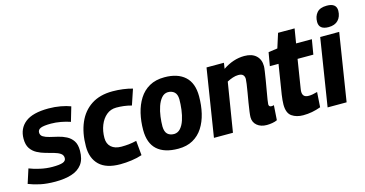

<svg xmlns="http://www.w3.org/2000/svg" viewBox="-96 -1124 2840 1493"><g transform="rotate(-15 1324.0 -378.0)"><path d="M-17 -29 20 -144Q54 -130 104.5 -118.5Q155 -107 204 -107Q263 -107 288.5 -116.5Q314 -126 314 -149Q314 -173 294.5 -186.5Q275 -200 244 -208.5Q213 -217 178.5 -226.5Q144 -236 113 -252.5Q82 -269 62.5 -298Q43 -327 43 -376Q43 -459 103 -506.5Q163 -554 290 -554Q341 -554 387.5 -545.5Q434 -537 467 -524L433 -408Q399 -420 358 -427.5Q317 -435 280 -435Q221 -435 196.5 -425Q172 -415 172 -392Q172 -369 191.5 -357Q211 -345 242 -337.5Q273 -330 307.5 -322Q342 -314 373 -298Q404 -282 423.5 -253Q443 -224 443 -174Q443 -105 413 -65Q383 -25 328 -7.5Q273 10 198 10Q129 10 77 -1Q25 -12 -17 -29Z M720 10Q607 10 551.5 -43.5Q496 -97 496 -193Q496 -301 531 -382.5Q566 -464 635 -509Q704 -554 806 -554Q848 -554 890 -548.5Q932 -543 966 -533L924 -408Q891 -417 861 -420.5Q831 -424 802 -424Q756 -424 722.5 -396Q689 -368 670.5 -321.5Q652 -275 652 -219Q652 -172 681.5 -146Q711 -120 763 -120Q794 -120 822.5 -123Q851 -126 885 -134L896 -16Q858 -3 811 3.5Q764 10 720 10Z M1187 10Q1075 10 1017 -42.5Q959 -95 959 -201Q959 -271 974 -334.5Q989 -398 1020.5 -448Q1052 -498 1102.5 -526.5Q1153 -555 1224 -555Q1330 -555 1388.5 -502Q1447 -449 1447 -343Q1447 -270 1432 -206.5Q1417 -143 1385.5 -94Q1354 -45 1304.5 -17.5Q1255 10 1187 10ZM1185 -109Q1215 -110 1236 -133.5Q1257 -157 1269.5 -195Q1282 -233 1287.5 -276.5Q1293 -320 1293 -360Q1292 -400 1272 -418Q1252 -436 1220 -436Q1190 -435 1169 -410.5Q1148 -386 1135 -348Q1122 -310 1116.5 -267.5Q1111 -225 1111 -189Q1112 -146 1131.5 -127.5Q1151 -109 1185 -109Z M1561 -544H1701L1694 -497Q1778 -554 1867 -554Q1928 -554 1961.5 -523Q1995 -492 1995 -438Q1995 -427 1990.5 -396Q1986 -365 1979.5 -325.5Q1973 -286 1966 -247Q1959 -208 1954.5 -179.5Q1950 -151 1950 -143Q1950 -122 1971 -122Q1982 -122 1991 -125L1983 -6Q1967 2 1943.5 6Q1920 10 1899 10Q1851 10 1821 -15Q1791 -40 1791 -81Q1791 -95 1795 -126Q1799 -157 1805.5 -195.5Q1812 -234 1818.5 -272Q1825 -310 1829 -339Q1833 -368 1833 -378Q1833 -399 1821.5 -411Q1810 -423 1784 -423Q1762 -423 1738 -415Q1714 -407 1692 -395L1628 0H1475Z M2342 -137 2334 -16Q2298 -3 2263.5 3.5Q2229 10 2192 10Q2138 10 2101 -15.5Q2064 -41 2064 -110Q2064 -125 2066 -146.5Q2068 -168 2071 -188L2109 -426H2039L2058 -534L2131 -544L2168 -660H2301L2282 -544H2409L2389 -425H2262L2226 -199Q2223 -182 2223 -171Q2223 -149 2234.5 -137Q2246 -125 2273 -125Q2287 -125 2304 -128Q2321 -131 2342 -137Z M2588 -766Q2665 -766 2665 -705Q2664 -657 2637 -629Q2610 -601 2560 -601Q2483 -601 2483 -663Q2483 -708 2508 -737Q2533 -766 2588 -766ZM2390 0 2476 -544H2629L2543 0Z"/></g></svg>

Font: Georama
Style: Bold Italic
Weight: 700
Italic angle: -9°
Designer: Jean-Baptiste Levee
Foundry: Production Type
Version: Version 1.000